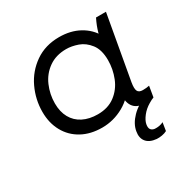

<svg xmlns="http://www.w3.org/2000/svg" viewBox="-165 -674 1000 1021"><g transform="rotate(-30 335.5 -163.5)"><path d="M467 -115 491 -113 518 -423Q519 -428 523 -443Q533 -480 553 -520H614L544 -127Q538 -91 545 -76Q552 -61 576 -61Q599 -61 616 -65L605 1Q578 5 549 5Q500 5 479 -26.5Q458 -58 467 -115ZM564 -301Q564 -204 524.5 -135Q485 -66 422.5 -31Q360 4 290 4Q219 4 166 -25Q113 -54 84 -106.5Q55 -159 55 -227Q55 -303 87.5 -372Q120 -441 182.5 -484.5Q245 -528 330 -528Q400 -528 453 -499Q506 -470 535 -418Q564 -366 564 -301ZM135 -233Q135 -182 155.5 -145Q176 -108 214.5 -88.5Q253 -69 305 -69Q368 -69 411 -101.5Q454 -134 474.5 -185.5Q495 -237 495 -292Q495 -356 467 -392Q439 -428 401.5 -441Q364 -454 331 -454Q268 -454 223.5 -422.5Q179 -391 157 -340Q135 -289 135 -233ZM436 111Q443 69 480 31Q517 -7 576 -29L605 1Q591 6 573 17Q544 34 524.5 59Q505 84 501 105Q497 126 504.5 136.5Q512 147 528 149Q542 150 556 147.5Q570 145 581 139L573 189Q560 196 542.5 199Q525 202 510 201Q467 197 448 173Q429 149 436 111Z"/></g></svg>

Font: Fixel Italic Variable Display Thin
Style: Italic
Weight: 100
Italic angle: -10°
Designer: AlfaBravo + MacPaw
Foundry: Kyrylo Tkachov, Marchela Mozhyna, Serhii Makarenko, Maria Weinstein, Zakhar Kryvoshyya
Version: Version 1.210;Glyphs 3.2 (3217)